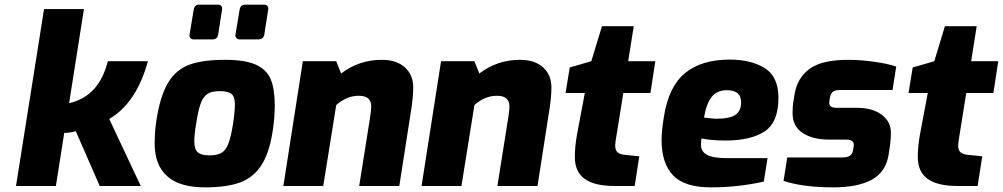

<svg xmlns="http://www.w3.org/2000/svg" viewBox="-20 -802 4325 828"><path d="M170 -763H342L278 -357Q407 -386 445 -538H618Q568 -357 451 -289L587 0H410L307 -236Q281 -229 257 -229L221 0H49Z M647 -183Q647 -236 655 -286Q672 -393 706.5 -448Q741 -503 798 -523.5Q855 -544 950 -544Q1037 -544 1083.5 -523Q1130 -502 1147.5 -460Q1165 -418 1165 -346Q1165 -296 1156 -237Q1141 -140 1106 -87.5Q1071 -35 1013.5 -14.5Q956 6 864 6Q755 6 701 -42Q647 -90 647 -183ZM984 -262Q993 -318 993 -353Q993 -385 978 -397Q963 -409 927 -409Q893 -409 874.5 -397Q856 -385 845 -354.5Q834 -324 825 -262Q818 -223 818 -191Q818 -158 833 -145Q848 -132 882 -132Q916 -132 934.5 -142.5Q953 -153 964 -180.5Q975 -208 984 -262ZM797 -650 815 -758Q818 -782 839 -782H920Q938 -782 938 -763L921 -654Q918 -632 896 -632H816Q807 -632 802 -637Q797 -642 797 -650ZM995 -650 1013 -758Q1016 -782 1038 -782H1118Q1137 -782 1137 -763L1120 -654Q1119 -643 1111.5 -637.5Q1104 -632 1094 -632H1014Q1006 -632 1000.5 -637Q995 -642 995 -650Z M1286 -538H1430L1451 -485Q1528 -544 1627 -544Q1690 -544 1726 -511.5Q1762 -479 1762 -425Q1762 -378 1750 -308L1702 0H1529L1577 -302Q1581 -333 1581 -343Q1581 -389 1527 -389Q1475 -389 1430 -349L1374 0H1202Z M1882 -538H2026L2047 -485Q2124 -544 2223 -544Q2286 -544 2322 -511.5Q2358 -479 2358 -425Q2358 -378 2346 -308L2298 0H2125L2173 -302Q2177 -333 2177 -343Q2177 -389 2123 -389Q2071 -389 2026 -349L1970 0H1798Z M2459 -125Q2459 -169 2468 -220L2502 -401H2419L2437 -511L2530 -538L2576 -689H2713L2689 -538H2806L2785 -401H2668L2639 -220Q2633 -187 2633 -174Q2633 -154 2643.5 -145Q2654 -136 2677 -134L2737 -128L2717 0H2630Q2544 0 2501.5 -30.5Q2459 -61 2459 -125Z M2833 -199Q2833 -236 2843 -298Q2863 -428 2934 -486.5Q3005 -545 3127 -545Q3218 -545 3277.5 -508.5Q3337 -472 3337 -380Q3337 -274 3277 -235Q3217 -196 3110 -196Q3046 -196 3005 -205Q3003 -187 3003 -177Q3003 -148 3029.5 -134Q3056 -120 3114 -120H3290L3274 -19Q3164 6 3045 6Q2932 6 2882.5 -46Q2833 -98 2833 -199ZM3176 -361Q3176 -413 3115 -413Q3072 -413 3049 -384Q3026 -355 3016 -295Q3056 -290 3068 -290Q3128 -290 3152 -307Q3176 -324 3176 -361Z M3359 -22 3375 -123H3613Q3653 -123 3658 -151L3661 -167L3662 -177Q3662 -200 3629 -200H3555Q3485 -200 3441.5 -228.5Q3398 -257 3398 -314Q3398 -344 3401 -361L3407 -398Q3419 -467 3472 -505.5Q3525 -544 3638 -544Q3689 -544 3747.5 -536Q3806 -528 3845 -515L3829 -414H3605Q3583 -414 3573.5 -407.5Q3564 -401 3560 -385L3558 -376L3556 -359Q3556 -348 3563.5 -342.5Q3571 -337 3591 -337H3676Q3742 -337 3782 -307.5Q3822 -278 3822 -229Q3822 -207 3819 -181L3812 -134Q3800 -60 3739.5 -27Q3679 6 3574 6Q3443 6 3359 -22Z M3938 -125Q3938 -169 3947 -220L3981 -401H3898L3916 -511L4009 -538L4055 -689H4192L4168 -538H4285L4264 -401H4147L4118 -220Q4112 -187 4112 -174Q4112 -154 4122.5 -145Q4133 -136 4156 -134L4216 -128L4196 0H4109Q4023 0 3980.5 -30.5Q3938 -61 3938 -125Z"/></svg>

Font: Exo ExtraBold
Style: Italic
Weight: 800
Italic angle: -9°
Designer: Natanael Gama
Foundry: Natanael Gama
Version: Version 1.500; ttfautohint (v1.6)